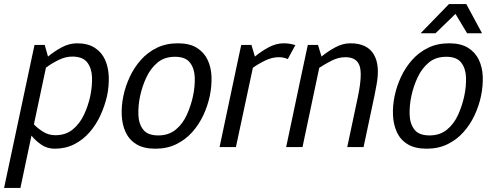

<svg xmlns="http://www.w3.org/2000/svg" viewBox="-47 -720 2415 940"><path d="M224 -58Q275 -58 309.5 -86.5Q344 -115 364.5 -159Q385 -203 395 -250Q405 -298 403.5 -342Q402 -386 380 -414.5Q358 -443 307 -443Q273 -443 239 -426Q205 -409 178 -389L119 -111Q137 -92 164 -75Q191 -58 224 -58ZM172 -500 188 -443Q219 -469 255.5 -488.5Q292 -508 330 -508Q383 -508 417 -486Q451 -464 467.5 -427Q484 -390 485.5 -344Q487 -298 477 -250Q466 -202 445 -156Q424 -110 392 -73Q360 -36 317 -14Q274 8 221 8Q184 8 155.5 -11.5Q127 -31 107 -56L53 200H-27L107 -430L122 -500Z M557 -250Q567 -298 588.5 -344Q610 -390 643 -427Q676 -464 721 -486Q766 -508 824 -508Q881 -508 916.5 -486Q952 -464 969.5 -427Q987 -390 988.5 -344Q990 -298 980 -250Q970 -202 948.5 -156Q927 -110 894 -73Q861 -36 816 -14Q771 8 714 8Q656 8 620.5 -14Q585 -36 568 -73Q551 -110 549 -156Q547 -202 557 -250ZM639 -250Q629 -203 630.5 -158.5Q632 -114 654 -85.5Q676 -57 728 -57Q779 -57 813.5 -85.5Q848 -114 868 -158.5Q888 -203 898 -250Q908 -297 906.5 -341Q905 -385 883 -413.5Q861 -442 810 -442Q758 -442 724 -413.5Q690 -385 669.5 -341Q649 -297 639 -250Z M1362 -431Q1341 -440 1318 -440Q1285 -440 1251 -423.5Q1217 -407 1191 -388L1108 0H1028L1119 -430L1134 -500H1184L1201 -443Q1232 -469 1268.5 -488.5Q1305 -508 1342 -508H1343Q1358 -508 1372.5 -505.5Q1387 -503 1399 -499Z M1733 0H1653L1706 -250Q1728 -358 1713 -399Q1698 -440 1644 -440Q1610 -440 1576.5 -423Q1543 -406 1516 -388L1434 0H1354L1430 -360L1460 -500H1510L1527 -443Q1557 -468 1594 -488Q1631 -508 1668 -508H1669Q1750 -508 1782.5 -454.5Q1815 -401 1796 -302L1786 -250Z M1885 -250Q1895 -298 1916.5 -344Q1938 -390 1971 -427Q2004 -464 2049 -486Q2094 -508 2152 -508Q2209 -508 2244.5 -486Q2280 -464 2297.5 -427Q2315 -390 2316.5 -344Q2318 -298 2308 -250Q2298 -202 2276.5 -156Q2255 -110 2222 -73Q2189 -36 2144 -14Q2099 8 2042 8Q1984 8 1948.5 -14Q1913 -36 1896 -73Q1879 -110 1877 -156Q1875 -202 1885 -250ZM1967 -250Q1957 -203 1958.5 -158.5Q1960 -114 1982 -85.5Q2004 -57 2056 -57Q2107 -57 2141.5 -85.5Q2176 -114 2196 -158.5Q2216 -203 2226 -250Q2236 -297 2234.5 -341Q2233 -385 2211 -413.5Q2189 -442 2138 -442Q2086 -442 2052 -413.5Q2018 -385 1997.5 -341Q1977 -297 1967 -250ZM2012 -557 2151 -700H2236L2313 -557H2240L2183 -652L2085 -557Z"/></svg>

Font: Epunda Sans
Style: Italic
Weight: 400
Italic angle: -12.0243°
Designer: Simon Atzbach
Foundry: typofactur
Version: Version 2.204; ttfautohint (v1.8.4.7-5d5b)